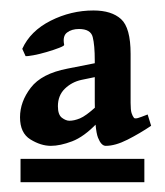

<svg xmlns="http://www.w3.org/2000/svg" viewBox="-20 -641 322 374"><path d="M274.4 -396Q252 -380.9 228.3 -368.9Q204.6 -356.9 186 -356.9Q177.2 -356.9 170.9 -372.8Q164.6 -388.7 164.6 -442.4V-522.9Q164.6 -553.2 160.6 -568.8Q156.7 -584.5 133.8 -584.5Q119.6 -584.5 110.6 -577.6Q101.6 -570.8 105 -553.7Q105.5 -551.8 95.5 -547.9Q85.4 -543.9 71.3 -539.8Q57.1 -535.6 45.2 -533.4Q33.2 -531.2 29.8 -531.7L23.4 -545.9Q39.1 -580.6 78.6 -600.6Q118.2 -620.6 162.1 -620.6Q197.3 -620.6 215.8 -603.8Q234.4 -586.9 234.4 -536.1V-440.4Q234.4 -426.8 236.3 -420.7Q238.3 -414.6 241.2 -411.1Q243.7 -409.7 248.8 -411.1Q253.9 -412.6 267.6 -418ZM138.7 -485.4Q120.1 -481.4 106.4 -468.3Q92.8 -455.1 92.8 -434.1Q92.8 -417.5 100.6 -411.6Q108.4 -405.8 115.2 -405.8Q124.5 -405.8 135.7 -410.4Q147 -415 167 -433.1L168.9 -400.9Q143.6 -374.5 120.4 -365.7Q97.2 -356.9 79.1 -356.9Q59.6 -356.9 39.3 -369.4Q19 -381.8 19 -412.6Q19 -442.9 40 -470.2Q61 -497.6 111.3 -507.3L195.3 -523.9V-497.1ZM20 -286.1V-331.5H261.2V-286.1Z"/></svg>

Font: Gentium Book Plus
Style: Bold
Weight: 700
Designer: Victor Gaultney, Annie Olsen, Iska Routamaa, Becca Hirsbrunner
Foundry: SIL International
Version: Version 6.101